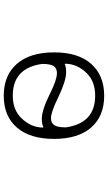

<svg xmlns="http://www.w3.org/2000/svg" viewBox="208 -804 584 1040"><g transform="rotate(-90 500.0 -284.0)"><path d="M674.8 -83Q612.3 -11.7 501.5 -11.7Q390.6 -11.7 329.1 -82.5Q267.6 -153.3 267.6 -283.2Q267.6 -413.1 329.1 -484.4Q390.6 -555.7 501.5 -555.7Q612.3 -555.7 674.3 -484.4Q736.3 -413.1 736.3 -283.2Q736.3 -153.3 674.8 -83ZM329.1 -342.8Q329.1 -341.8 330.6 -341.3Q332 -340.8 333 -341.8Q345.7 -348.6 376 -349.6Q423.8 -349.6 513.7 -304.7Q587.9 -267.6 624 -267.6Q650.4 -267.6 662.1 -285.2Q673.8 -302.7 673.8 -347.7Q651.4 -506.8 502 -506.8Q425.8 -506.8 380.9 -460.9Q329.1 -408.2 329.1 -342.8ZM330.1 -219.7Q352.5 -60.5 502 -60.5Q578.1 -60.5 623 -105.5Q674.8 -158.2 674.8 -223.6Q674.8 -224.6 673.3 -225.1Q671.9 -225.6 670.9 -224.6Q658.2 -217.8 627.9 -217.8Q582 -217.8 490.2 -261.7Q413.1 -299.8 379.9 -299.8Q354.5 -299.8 342.3 -282.2Q330.1 -264.6 330.1 -219.7Z"/></g></svg>

Font: Gen Jyuu Gothic L Monospace Light
Style: Regular
Weight: 300
Designer: [Source Han Sans]
Ryoko NISHIZUKA  (kana & ideographs); Paul D. Hunt (Latin, Greek & Cyrillic); Wenlong ZHANG  (bopomofo
Version: Version 1.002.20150607